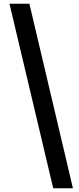

<svg xmlns="http://www.w3.org/2000/svg" viewBox="-20 -830 426 1032"><path d="M266 182 31 -810H138L372 182Z"/></svg>

Font: Noto Sans SC ExtraBold
Style: Regular
Weight: 800
Designer: Ryoko NISHIZUKA 西塚涼子 (kana, bopomofo & ideographs); Paul D. Hunt (Latin, Greek & Cyrillic); Sandoll Communications 산돌커뮤니
Foundry: Adobe
Version: Version 2.004-H2;hotconv 1.0.118;makeotfexe 2.5.65603